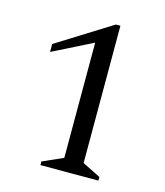

<svg xmlns="http://www.w3.org/2000/svg" viewBox="-101 -738 703 816"><g transform="rotate(15 250.0 -330.0)"><path d="M153 0V-16L243 -56V-563L68 -475V-510L308 -660H328V-56L408 -16V0Z"/></g></svg>

Font: Spectral
Style: Regular
Weight: 400
Designer: Jean-Baptiste Levee
Foundry: Production Type
Version: Version 1.002